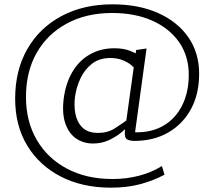

<svg xmlns="http://www.w3.org/2000/svg" viewBox="-20 -704 990 887"><path d="M500 -684Q620 -684 710 -644Q800 -604 850 -532Q900 -460 900 -363Q900 -270 862.5 -200.5Q825 -131 757.5 -92Q690 -53 600 -53Q581 -53 567.5 -60Q554 -67 557 -100L609 -473L657 -480L604 -93Q679 -91 734.5 -123Q790 -155 821 -216Q852 -277 852 -359Q852 -445 807.5 -509Q763 -573 683.5 -608.5Q604 -644 498 -644Q379 -644 289 -595.5Q199 -547 149.5 -460Q100 -373 100 -256Q100 -143 150 -57.5Q200 28 290 75.5Q380 123 500 123Q565 123 623.5 107.5Q682 92 728 63L740 103Q690 130 629 146.5Q568 163 493 163Q360 163 260.5 111.5Q161 60 105.5 -32Q50 -124 50 -248Q50 -379 106 -477Q162 -575 263.5 -629.5Q365 -684 500 -684ZM508 -481Q549 -481 577 -470.5Q605 -460 633 -443L603 -386Q600 -392 585.5 -404Q571 -416 546.5 -426Q522 -436 489 -436Q439 -436 405 -409.5Q371 -383 352 -342.5Q333 -302 327 -260Q321 -219 328 -180Q335 -141 360 -115.5Q385 -90 434 -90Q477 -90 509.5 -110.5Q542 -131 583 -161L585 -134Q569 -116 543.5 -94.5Q518 -73 484 -57Q450 -41 410 -41Q366 -41 332.5 -63.5Q299 -86 282.5 -132Q266 -178 274 -246Q283 -318 314 -371Q345 -424 395 -452.5Q445 -481 508 -481Z"/></svg>

Font: Karma Variable Light
Style: Regular
Weight: 300
Designer: Joana Correia
Foundry: Indian Type Foundry
Version: Version 3.000